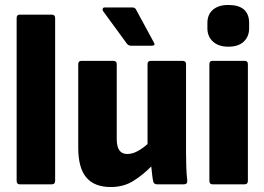

<svg xmlns="http://www.w3.org/2000/svg" viewBox="-20 -742 1064 773"><path d="M59 0Q47 0 47 -14V-669Q47 -683 59 -683H189Q202 -683 202 -669V-14Q202 0 189 0Z M426 11Q360 11 327.5 -27.5Q295 -66 295 -147V-484Q295 -497 308 -497H436Q450 -497 450 -484V-182Q450 -122 492 -122Q513 -122 534 -133.5Q555 -145 574 -162V-484Q574 -497 587 -497H715Q729 -497 729 -484V-129Q729 -97 730 -69Q731 -41 734 -15Q735 0 721 0H612Q600 0 597 -11Q594 -24 592.5 -39.5Q591 -55 589 -72Q557 -39 517.5 -14Q478 11 426 11ZM508 -558Q497 -558 491 -566L396 -696Q392 -701 393.5 -706.5Q395 -712 402 -712H513Q525 -712 529 -701L599 -572Q608 -558 591 -558Z M835 0Q823 0 823 -14V-484Q823 -497 835 -497H965Q978 -497 978 -484V-14Q978 0 965 0ZM899 -554Q860 -554 837.5 -574.5Q815 -595 815 -628V-649Q815 -684 837.5 -703Q860 -722 899 -722Q983 -722 983 -649V-628Q983 -595 961.5 -574.5Q940 -554 899 -554Z"/></svg>

Font: Sofia Sans Semi Condensed Black
Style: Regular
Weight: 900
Designer: Botio Nikoltchev, Ani Petrova
Foundry: lettersoup
Version: Version 4.100; ttfautohint (v1.8.4.7-5d5b)